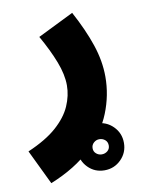

<svg xmlns="http://www.w3.org/2000/svg" viewBox="-111 -453 554 736"><g transform="rotate(-10 166.5 -84.5)"><path d="M29 230 -36 95Q36 64 77 27.5Q118 -9 135.5 -49Q153 -89 153 -129Q153 -171 133.5 -221.5Q114 -272 81 -330L221 -399Q261 -325 282.5 -261Q304 -197 304 -136Q304 -64 276.5 4.5Q249 73 188.5 131.5Q128 190 29 230ZM239 217Q201 217 175 190.5Q149 164 149 126Q149 88 175 61.5Q201 35 239 35Q277 35 303.5 61.5Q330 88 330 126Q330 164 303.5 190.5Q277 217 239 217ZM239 155Q252 155 261.5 147Q271 139 271 126Q271 112 261.5 104Q252 96 239 96Q227 96 217.5 104.5Q208 113 208 126Q208 139 217.5 147Q227 155 239 155Z"/></g></svg>

Font: Noto Sans Arabic Cond ExtBd
Style: Regular
Weight: 800
Width: 3
Designer: Monotype Design Team, Nadine Chahine, Nizar Qandah and Khaled Hosny
Foundry: Monotype Imaging Inc.
Version: Version 2.012; ttfautohint (v1.8.4.7-5d5b)